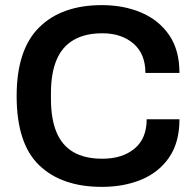

<svg xmlns="http://www.w3.org/2000/svg" viewBox="-20 -718 761 750"><path d="M378 12Q221 12 133 -72.5Q45 -157 45 -343Q45 -524 133 -611Q221 -698 378 -698Q463 -698 531.5 -669Q600 -640 640.5 -581.5Q681 -523 681 -433H548Q548 -508 501 -548Q454 -588 380 -588Q312 -588 267 -561.5Q222 -535 200.5 -483Q179 -431 179 -354V-332Q179 -254 200.5 -202Q222 -150 266.5 -124Q311 -98 380 -98Q458 -98 505.5 -137.5Q553 -177 553 -252H681Q681 -162 641 -103.5Q601 -45 532.5 -16.5Q464 12 378 12Z"/></svg>

Font: Archivo Variable SemiBold
Style: Regular
Weight: 600
Designer: Hector Gatti
Foundry: Omnibus-Type
Version: Version 2.001